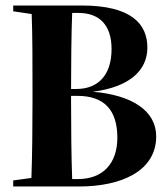

<svg xmlns="http://www.w3.org/2000/svg" viewBox="-20 -677 610 697"><path d="M238 -310V-329H261C360 -329 406 -276 406 -177C406 -84 354 -27 263 -27H242C239 -106 238 -217 238 -310ZM265 -630C340 -630 385 -587 385 -499C385 -405 337 -354 257 -354H238C238 -444 239 -552 242 -630ZM28 -636 95 -626C98 -549 98 -443 98 -354V-310C98 -219 97 -110 94 -31L28 -22V0H267C419 0 547 -55 547 -182C547 -275 459 -332 317 -344C451 -361 515 -422 515 -504C515 -590 457 -657 277 -657H28Z"/></svg>

Font: Source Serif 4 Display
Style: Bold
Weight: 700
Designer: Frank Grießhammer
Foundry: Adobe Systems Incorporated
Version: Version 4.004;hotconv 1.0.117;makeotfexe 2.5.65602